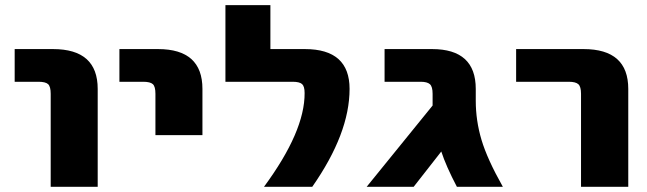

<svg xmlns="http://www.w3.org/2000/svg" viewBox="-20 -712 2475 734"><path d="M36.1 -399.4V-524.4H182.6Q353.5 -524.4 353.5 -372.1V2H173.8V-353.5Q173.8 -380.9 164.1 -390.1Q154.3 -399.4 127 -399.4Z M436.5 -399.4V-524.4H584Q753.9 -524.4 753.9 -372.1V-195.3H574.2V-353.5Q574.2 -380.9 564.5 -390.1Q554.7 -399.4 527.3 -399.4Z M989.3 2Q1145.5 -210 1144.5 -356.4Q1144.5 -381.8 1134.8 -390.6Q1125 -399.4 1098.6 -399.4H841.8V-692.4H1013.7V-524.4H1145.5Q1316.4 -524.4 1316.4 -372.1Q1316.4 -202.1 1173.8 2Z M1633.8 -353.5Q1633.8 -380.9 1623.5 -390.1Q1613.3 -399.4 1587.9 -399.4H1450.2V-524.4H1631.8Q1798.8 -524.4 1798.8 -372.1V-327.1Q1798.8 -251 1820.8 -177.2Q1842.8 -103.5 1902.3 2H1726.6Q1685.5 -76.2 1667 -132.8L1561.5 2H1381.8L1633.8 -308.6Z M1953.1 -399.4V-524.4H2210.9Q2381.8 -524.4 2381.8 -372.1V2H2201.2V-353.5Q2201.2 -380.9 2190.9 -390.1Q2180.7 -399.4 2154.3 -399.4Z"/></svg>

Font: Gen Shin Gothic Heavy
Style: Bold
Weight: 900
Designer: [Source Han Sans]
Ryoko NISHIZUKA  (kana & ideographs); Paul D. Hunt (Latin, Greek & Cyrillic); Wenlong ZHANG  (bopomofo
Version: Version 1.002.20150607